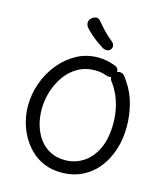

<svg xmlns="http://www.w3.org/2000/svg" viewBox="-147 -1147 1100 1277"><g transform="rotate(15 402.5 -508.0)"><path d="M553 -761Q568 -757 575.5 -746.5Q583 -736 583 -723Q583 -715 579.5 -706Q576 -697 568.5 -690Q561 -683 551 -679.5Q541 -676 527 -679Q514 -684 492.5 -689.5Q471 -695 438 -695Q373 -695 321.5 -665.5Q270 -636 234.5 -586Q199 -536 180.5 -475.5Q162 -415 162 -353Q162 -295 177.5 -243Q193 -191 223 -151Q253 -111 297 -88.5Q341 -66 398 -66Q467 -66 523.5 -102.5Q580 -139 613.5 -210Q647 -281 647 -384Q647 -442 635.5 -491.5Q624 -541 607 -578Q590 -615 575 -635Q565 -649 559 -657.5Q553 -666 553 -677Q553 -686 557 -694.5Q561 -703 568 -710.5Q575 -718 583.5 -722Q592 -726 600 -726Q616 -726 626.5 -717Q637 -708 645.5 -695Q654 -682 661 -671Q701 -612 720 -537Q739 -462 739 -385Q739 -303 716 -230Q693 -157 649 -100.5Q605 -44 541 -12Q477 20 396 20Q329 20 276 -2.5Q223 -25 184 -63.5Q145 -102 119 -150Q93 -198 80.5 -250.5Q68 -303 68 -352Q68 -432 95 -508.5Q122 -585 172 -647Q222 -709 289.5 -746Q357 -783 438 -783Q465 -783 495 -777.5Q525 -772 553 -761ZM445 -854Q423 -868 400 -885Q377 -902 356.5 -920.5Q336 -939 321 -956Q308 -973 308.5 -989.5Q309 -1006 321 -1018Q334 -1032 352.5 -1035.5Q371 -1039 387 -1019Q405 -997 433.5 -966.5Q462 -936 494 -911Q508 -901 511 -885Q514 -869 504 -857Q491 -843 475 -844Q459 -845 445 -854Z"/></g></svg>

Font: Playpen Sans Thai
Style: Regular
Weight: 400
Designer: Sirin Gunkloy, Laura Meseguer, Veronika Burian, José Scaglione
Foundry: TypeTogether
Version: Version 2.000